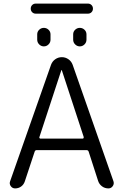

<svg xmlns="http://www.w3.org/2000/svg" viewBox="-20 -1048 679 1068"><path d="M199 -285Q198 -282 200 -279.5Q202 -277 205 -277H440Q443 -277 444.5 -279.5Q446 -282 446 -285L324 -657Q324 -658 323 -658Q321 -658 321 -657ZM64 0Q49 0 40 -12.5Q31 -25 36 -39L264 -688Q271 -707 287.5 -718.5Q304 -730 324 -730Q344 -730 360.5 -718.5Q377 -707 384 -688L611 -40Q616 -25 607 -12.5Q598 0 583 0Q563 0 547.5 -11.5Q532 -23 526 -41L473 -205Q470 -213 461 -213H184Q176 -213 173 -205L118 -39Q112 -21 97.5 -10.5Q83 0 64 0ZM387 -857Q387 -872 398 -882.5Q409 -893 424 -893Q439 -893 450 -882.5Q461 -872 461 -857V-827Q461 -812 450 -801Q439 -790 424 -790Q409 -790 398 -801Q387 -812 387 -827ZM187 -857Q187 -872 198 -882.5Q209 -893 224 -893Q239 -893 250 -882.5Q261 -872 261 -857V-827Q261 -812 250 -801Q239 -790 224 -790Q209 -790 198 -801Q187 -812 187 -827ZM469 -972H179Q167 -972 159 -980Q151 -988 151 -1000Q151 -1012 159 -1020Q167 -1028 179 -1028H469Q481 -1028 489 -1020Q497 -1012 497 -1000Q497 -988 489 -980Q481 -972 469 -972Z"/></svg>

Font: Rounded Mplus 1c
Style: Regular
Weight: 400
Version: Version 1.059.20150529